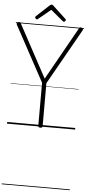

<svg xmlns="http://www.w3.org/2000/svg" viewBox="-119 -1576 1089 2388"><g transform="rotate(5 425.0 -382.5)"><path d="M417 14Q390 14 390 -5V-544L14 -1238Q9 -1248 12.5 -1255Q16 -1262 28 -1268Q41 -1274 48 -1272Q55 -1270 61 -1259L418 -598L787 -1256Q795 -1269 802.5 -1271.5Q810 -1274 822 -1268Q835 -1261 837.5 -1254.5Q840 -1248 836 -1238L444 -544V-5Q444 14 417 14ZM257 -1324Q249 -1324 241.5 -1332Q234 -1340 234 -1348Q234 -1351 235 -1354Q236 -1357 239 -1361L399 -1509Q405 -1515 410.5 -1518.5Q416 -1522 425 -1522Q434 -1522 439 -1518.5Q444 -1515 449 -1509L610 -1360Q614 -1357 615 -1353.5Q616 -1350 616 -1347Q616 -1339 608.5 -1331.5Q601 -1324 593 -1324Q588 -1324 584.5 -1326.5Q581 -1329 576 -1333L425 -1458L273 -1333Q269 -1329 265.5 -1326.5Q262 -1324 257 -1324ZM0 747H850V757H0ZM0 -20H850V0H0ZM0 -505H850V-500H0ZM0 -1267H850V-1257H0Z"/></g></svg>

Font: Playwrite VN Guides
Style: Regular
Weight: 400
Designer: Veronika Burian, José Scaglione
Foundry: TypeTogether
Version: Version 1.003